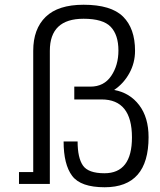

<svg xmlns="http://www.w3.org/2000/svg" viewBox="-20 -775 676 809"><path d="M190 -561Q190 -696 332 -696Q414 -696 446.5 -662Q479 -628 479 -562Q479 -500 448.5 -455Q418 -410 361 -410H293V-356H408Q536 -356 536 -196Q536 -45 420 -45Q352 -45 329.5 -77.5Q307 -110 307 -179H248Q248 -82 284 -34Q320 14 421 14Q606 14 606 -197Q606 -280 566.5 -332Q527 -384 461 -396Q501 -423 525 -466.5Q549 -510 549 -561Q549 -655 498.5 -705Q448 -755 332 -755Q225 -755 172.5 -704Q120 -653 120 -561V-50H60V0H190Z"/></svg>

Font: Glegoo
Style: Regular
Weight: 400
Version: Version 2.0.1; ttfautohint (v0.9) -r 48 -G 60